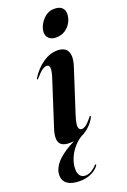

<svg xmlns="http://www.w3.org/2000/svg" viewBox="-182 -703 638 961"><g transform="rotate(-20 137.0 -222.0)"><path d="M170.5 -19.5 172.5 -14.5Q139.5 1 115.5 26.8Q91.5 52.5 78.8 82.5Q66 112.5 66 139.5Q66 164.5 76 176.8Q86 189 103.5 189Q120.5 189 136.8 179.5Q153 170 163.5 157.5Q165.5 155 167.8 154.2Q170 153.5 171.5 154.5Q172.5 155 172 157Q171.5 159 169.5 162Q156.5 180 130 192.8Q103.5 205.5 68.5 205.5Q26 205.5 3.2 189.5Q-19.5 173.5 -19.5 143Q-19.5 117 -1.5 90.2Q16.5 63.5 58.2 35.8Q100 8 170.5 -19.5ZM159.5 -109.5Q146 -66 149.8 -51Q153.5 -36 166 -36Q176.5 -36 189 -45Q201.5 -54 220.5 -77.5Q223.5 -81.5 224.8 -82.8Q226 -84 228 -83.5Q230 -83.5 229.8 -80.8Q229.5 -78 227 -72.5Q206.5 -36 171.2 -13.5Q136 9 86 9Q57 9 42.8 -1.5Q28.5 -12 27.2 -34Q26 -56 37 -89L112 -321.5Q125.5 -362.5 123.2 -378Q121 -393.5 108 -393.5Q98 -393.5 84.5 -384.8Q71 -376 48.5 -350Q46 -347.5 44.5 -346.2Q43 -345 41 -345.5Q39.5 -345.5 40 -347.5Q40.5 -349.5 42 -352.5Q69.5 -396.5 107 -422.2Q144.5 -448 185 -448Q210 -448 225.2 -436.8Q240.5 -425.5 243.5 -402.2Q246.5 -379 235 -343ZM202.5 -510.5Q178 -510.5 164.8 -523.2Q151.5 -536 151.5 -555.5Q151.5 -575 163.2 -596.8Q175 -618.5 194.8 -633.8Q214.5 -649 240 -649Q269 -649 281.8 -636.2Q294.5 -623.5 294.5 -604Q294.5 -581 283.2 -559.5Q272 -538 251.2 -524.2Q230.5 -510.5 202.5 -510.5Z"/></g></svg>

Font: Fraunces 120pt SemiBold
Style: Italic
Weight: 600
Italic angle: -16°
Version: Version 1.000;[b76b70a41]